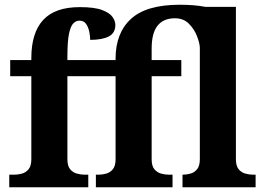

<svg xmlns="http://www.w3.org/2000/svg" viewBox="-20 -789 1114 809"><path d="M19 0V-53H41Q56 -53 72.5 -57.5Q89 -62 100.5 -76Q112 -90 112 -118V-468H23V-536H112V-544Q112 -651 162 -705Q212 -759 316 -759Q379 -759 411 -746.5Q443 -734 454.5 -717Q466 -700 466 -684Q466 -650 438.5 -635.5Q411 -621 360 -621Q360 -637 356 -656Q352 -675 342.5 -688.5Q333 -702 315 -702Q300 -702 288.5 -690Q277 -678 270.5 -645.5Q264 -613 264 -551V-536H467V-542Q467 -650 532 -709.5Q597 -769 737 -769Q800 -769 846 -760H974V-118Q974 -90 985.5 -76Q997 -62 1014 -57.5Q1031 -53 1045 -53H1057V0H749V-53H751Q766 -53 782.5 -57.5Q799 -62 810.5 -76Q822 -90 822 -118V-589Q821 -609 809.5 -638Q798 -667 775.5 -689.5Q753 -712 717 -712Q669 -712 644 -681Q619 -650 619 -584V-536H744V-468H619V-118Q619 -90 630.5 -76Q642 -62 659 -57.5Q676 -53 690 -53H707V0H384V-53H396Q411 -53 427.5 -57.5Q444 -62 455.5 -76Q467 -90 467 -118V-468H264V-118Q264 -90 275.5 -76Q287 -62 304 -57.5Q321 -53 335 -53H352V0Z"/></svg>

Font: NotoSerif-Bold
Style: Regular
Weight: 700
Designer: Monotype Design Team
Foundry: Monotype Imaging Inc.
Version: Version 2.007; ttfautohint (v1.8) -l 8 -r 50 -G 200 -x 14 -D